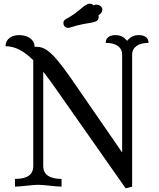

<svg xmlns="http://www.w3.org/2000/svg" viewBox="-20 -1010 863 1039"><path d="M695 0V-714C695 -755 730 -778 784 -778C784 -801 769 -820 731 -820C704 -820 685 -810 668 -789C651 -810 632 -820 605 -820C567 -820 552 -801 552 -778C608 -778 641 -755 641 -714V-185L365 -585C250 -751 216 -757 167 -757C167 -797 129 -820 84 -820C33 -820 10 -791 10 -760C64 -760 113 -731 160 -684V-111C160 -47 97 -42 61 -42V0C88 0 160 -10 187 -10C214 -10 286 0 313 0V-42C281 -42 214 -47 214 -111V-622C233 -598 252 -572 272 -544L660 9ZM486 -981C481 -988 472 -990 466 -990C436 -990 412 -946 337 -907C326 -901 323 -893 323 -885C323 -875 330 -859 349 -859C352 -859 356 -860 359 -861C468 -897 514 -877 514 -921C514 -923 514 -926 513 -928C525 -933 534 -946 534 -958C534 -974 517 -985 502 -985C497 -985 491 -984 486 -981Z"/></svg>

Font: Milonga
Style: Regular
Weight: 400
Designer: Pablo Impallari, Brenda Gallo, Rodrigo Fuenzalida
Foundry: Pablo Impallari, Brenda Gallo, Rodrigo Fuenzalida
Version: Version 1.000